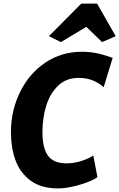

<svg xmlns="http://www.w3.org/2000/svg" viewBox="-20 -1044 666 1072"><path d="M305 8Q209 8 150 -36Q91 -80.5 66 -150.5Q41 -220.5 41 -305Q41 -426.5 92 -530Q142.5 -633.5 232.8 -694.2Q323 -755 437 -755Q477 -755 513.8 -748.2Q550.5 -741.5 609 -721L559 -557Q537.5 -577.5 502.2 -593.2Q467 -609 419 -609Q349.5 -609 305 -566Q259.5 -522.5 238.2 -454Q217 -385.5 217 -305Q217 -216 248.5 -174Q280 -132 351 -132Q395.5 -132 437.5 -146.2Q479.5 -160.5 501 -176L524 -55Q512.5 -45.5 487.2 -34.5Q462 -23.5 430.2 -13.8Q398.5 -4 365.5 2Q332.5 8 305 8ZM320 -809 253 -842 434 -1024H522L626 -842L550 -809L462 -894Z"/></svg>

Font: Merriweather Sans ExtraBold
Style: Italic
Weight: 800
Italic angle: -7.5°
Designer: Eben Sorkin
Foundry: Eben Sorkin
Version: Version 2.001; ttfautohint (v1.8.3)